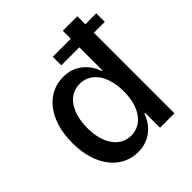

<svg xmlns="http://www.w3.org/2000/svg" viewBox="-198 -868 1018 1018"><g transform="rotate(-45 311.0 -359.0)"><path d="M260 10C343 10 402 -41 427 -112H432V0H540V-604H622V-668H540V-728H431V-668H296V-604H431V-430H427C403 -501 344 -554 259 -554C140 -554 46 -451 46 -271C46 -97 137 10 260 10ZM158 -271C158 -386 210 -466 295 -466C381 -466 433 -387 433 -271C433 -159 381 -78 295 -78C210 -78 158 -158 158 -271Z"/></g></svg>

Font: Wafeq Medium
Style: Regular
Weight: 500
Designer: Rasmus Andersson & Azza Alameddine
Foundry: Google & TypeTogether
Version: Version 3.000;January 28, 2025;FontCreator 15.0.0.3014 64-bi